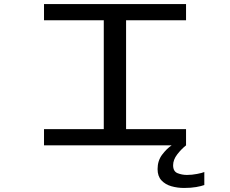

<svg xmlns="http://www.w3.org/2000/svg" viewBox="-20 -720 1140 951"><path d="M198 0V-80.5H494V-619.5H198V-700H901.5V-619.5H604.5V-80.5H901.5V0ZM992 132V196.5Q977 202 951.5 206.5Q926 211 891.5 211Q859 211 829 202.5Q799 194 779.8 173.5Q760.5 153 760.5 117.5Q760.5 76 783.2 46Q806 16 830 0H901.5Q877.5 19 857.5 45.2Q837.5 71.5 837.5 98.5Q837.5 129 859.5 137.8Q881.5 146.5 906 146.5Q930.5 146.5 956.2 141.5Q982 136.5 992 132Z"/></svg>

Font: Trispace Expanded
Style: Regular
Weight: 400
Width: 7
Designer: Tyler Finck
Foundry: Etcetera Type Company
Version: Version 1.210; ttfautohint (v1.8.3)